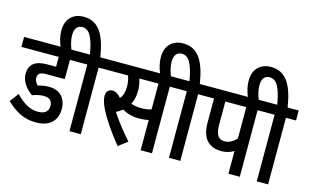

<svg xmlns="http://www.w3.org/2000/svg" viewBox="-114 -1194 2439 1506"><g transform="rotate(15 1105.0 -440.5)"><path d="M260 -215C309 -215 330 -191 330 -152C330 -106 300 -83 245 -83C183 -83 124 -116 65 -179L11 -107C83 -37 156 2 250 2C361 2 422 -54 422 -152C422 -238 371 -295 280 -295C249 -295 220 -289 192 -281C177 -296 165 -315 165 -336C165 -368 181 -385 231 -385H384V-541H466V-622H-10V-541H293V-461H221C121 -461 76 -421 76 -346C76 -282 121 -230 168 -196C197 -208 231 -215 260 -215Z M617 -541H699V-622H609C582 -792 529 -896 402 -896C312 -896 259 -837 259 -747C259 -704 270 -659 289 -615H377C362 -652 350 -694 350 -731C350 -786 371 -815 413 -815C470 -815 502 -755 525 -622H456V-541H525V0H617Z M920 15 993 -40C932 -109 878 -178 838 -240C857 -250 874 -261 889 -273C932 -247 980 -237 1023 -237C1051 -237 1078 -240 1103 -246V0H1195V-541H1276V-622H686V-541H855C865 -518 871 -487 871 -454C871 -412 862 -378 840 -354C818 -380 796 -395 771 -395C737 -395 719 -374 719 -339C719 -311 729 -278 751 -233C783 -169 841 -82 920 15ZM1020 -320C990 -320 965 -324 938 -334C954 -363 963 -399 963 -441C963 -479 958 -511 947 -541H1103V-332C1077 -323 1050 -320 1020 -320Z M1425 -541H1507V-622H1417C1390 -792 1337 -896 1210 -896C1120 -896 1067 -837 1067 -747C1067 -704 1078 -659 1097 -615H1185C1170 -652 1158 -694 1158 -731C1158 -786 1179 -815 1221 -815C1278 -815 1310 -755 1333 -622H1264V-541H1333V0H1425Z M1908 -541H1990V-622H1494V-541H1554V-347C1554 -215 1614 -157 1716 -157C1754 -157 1789 -168 1816 -185V0H1908ZM1816 -541V-287C1791 -258 1756 -238 1720 -238C1672 -238 1646 -268 1646 -352V-541Z M2138 -541H2220V-622H2130C2103 -792 2050 -896 1923 -896C1833 -896 1780 -837 1780 -747C1780 -704 1791 -659 1810 -615H1898C1883 -652 1871 -694 1871 -731C1871 -786 1892 -815 1934 -815C1991 -815 2023 -755 2046 -622H1977V-541H2046V0H2138Z"/></g></svg>

Font: Noto Sans Devanagari Condensed Medium
Style: Regular
Weight: 500
Width: 3
Designer: Jelle Bosma - Monotype Design Team
Foundry: Monotype Imaging Inc.
Version: Version 2.004